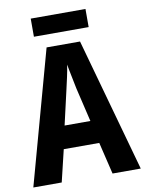

<svg xmlns="http://www.w3.org/2000/svg" viewBox="-95 -945 765 1012"><g transform="rotate(-10 287.5 -439.5)"><path d="M434 -879H141V-782H434ZM424 0H575L376 -715H197L0 0H152L193 -171H383ZM314 -475 357 -293H219L261 -476C270 -515 283 -571 288 -607C294 -570 306 -518 314 -475Z"/></g></svg>

Font: Noto Sans Armenian Condensed
Style: Bold
Weight: 700
Width: 3
Designer: Monotype Design Team
Foundry: Monotype Imaging Inc.
Version: Version 2.008